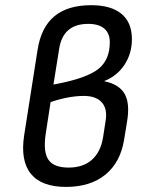

<svg xmlns="http://www.w3.org/2000/svg" viewBox="-20 -715 569 747"><path d="M236.8 12.2Q141.1 12.2 99.9 -39.1Q58.6 -90.3 74.2 -189.9L126 -520Q139.6 -608.4 191.4 -651.6Q243.2 -694.8 335 -694.8Q412.1 -694.8 452.6 -661.1Q493.2 -627.4 493.2 -563Q493.2 -506.8 464.4 -463.1Q435.5 -419.4 386.2 -399.9V-398.9Q444.3 -386.7 465.3 -349.1Q486.3 -311.5 474.1 -240.2L462.9 -171.9Q448.7 -83.5 390.1 -35.6Q331.5 12.2 236.8 12.2ZM188 -386.2 199.2 -388.2Q316.4 -410.6 361.8 -446Q407.2 -481.4 407.2 -550.8Q407.2 -585.4 385.7 -603.8Q364.3 -622.1 323.2 -622.1Q224.6 -622.1 210 -523.9ZM247.1 -63Q303.2 -63 337.4 -93.3Q371.6 -123.5 380.9 -180.2L391.1 -246.1Q398.4 -291.5 376 -316.7Q353.5 -341.8 306.2 -341.8Q248 -341.8 176.8 -317.9L157.2 -189.9Q147.9 -122.6 168.9 -92.8Q189.9 -63 247.1 -63Z"/></svg>

Font: Sofia Sans
Style: Italic
Weight: 400
Italic angle: -9°
Designer: Botio Nikoltchev, Ani Petrova
Foundry: lettersoup
Version: Version 4.100